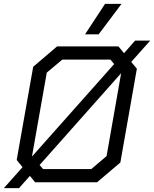

<svg xmlns="http://www.w3.org/2000/svg" viewBox="-40 -939 794 989"><path d="M636 -620 665 -585 580 -102 460 0H141L114 -33L58 30H-20L76 -78L46 -115L131 -595L254 -700H570L599 -665L656 -730H734ZM126 -134 548 -609 529 -632H281L201 -565L125 -135ZM584 -562 164 -89 182 -68H430L509 -135ZM501 -919H586L468 -762H398Z"/></svg>

Font: Chakra Petch
Style: Italic
Weight: 400
Italic angle: -10°
Designer: Katatrad Aksorn Co.,Ltd.
Foundry: Cadson Demak Co.,Ltd.
Version: Version 1.000; ttfautohint (v1.6)